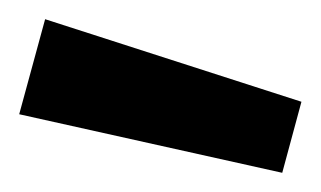

<svg xmlns="http://www.w3.org/2000/svg" viewBox="-20 -828 334 200"><path d="M274 -648 0 -709 27 -808 294 -722Z"/></svg>

Font: Ruda ExtraBold
Style: Regular
Weight: 800
Designer: Mariela Monsalve and Angelina Sanchez
Foundry: Mariela Monsalve and Angelina Sanchez
Version: Version 2.000